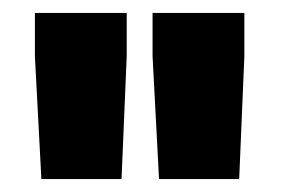

<svg xmlns="http://www.w3.org/2000/svg" viewBox="-20 -774 440 297"><path d="M44 -497 34 -687V-754H176V-687L168 -497ZM226 -497 216 -687V-754H358V-687L350 -497Z"/></svg>

Font: Exo Thin
Style: Bold
Weight: 700
Version: Version 2.000